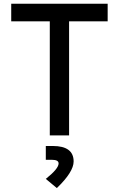

<svg xmlns="http://www.w3.org/2000/svg" viewBox="-20 -713 626 1011"><path d="M242.2 0V-600.6H39.1V-693.4H546.9V-600.6H343.8V0ZM279.3 277.3 221.2 229Q288.6 175.3 288.6 147.5Q288.6 128.4 252.9 128.4H221.2V55.7H257.8Q367.7 55.7 367.7 137.2Q367.7 192.4 279.3 277.3Z"/></svg>

Font: CaskaydiaCove NFP
Style: Regular
Weight: 400
Designer: Aaron Bell
Foundry: Saja Typeworks
Version: Version 2111.001; VTT 6.35;Nerd Fonts 3.1.1